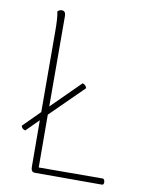

<svg xmlns="http://www.w3.org/2000/svg" viewBox="-80 -752 616 810"><g transform="rotate(10 228.0 -347.5)"><path d="M421 -11Q421 0 413 0H126Q109 0 109 -22L108 -222L55 -169Q40 -172 37 -186L108 -257L107 -600Q107 -663 101 -687Q109 -695 119 -695Q136 -695 136 -673L137 -286L259 -407Q273 -403 277 -389L137 -251L138 -25L413 -26Q417 -25 419 -20.5Q421 -16 421 -11Z"/></g></svg>

Font: Arima Madurai Thin
Style: Regular
Weight: 250
Designer: Joana Correia and Natanael Gama
Foundry: NDISCOVER
Version: Version 1.020; ttfautohint (v1.5) -l 7 -r 28 -G 50 -x 13 -D 